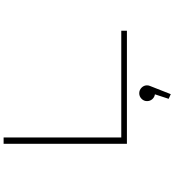

<svg xmlns="http://www.w3.org/2000/svg" viewBox="30 -770 989 1090"><g transform="rotate(-90 525.0 -225.5)"><path d="M289 -32H895V0H253V-700H289ZM585 114Q585 124.5 580.5 133.5L535 249L508.5 237L534 159Q517.5 156.5 506.5 144Q495.5 131.5 495.5 114Q495.5 96 508.8 83Q522 70 540 70Q558.5 70 571.8 83.2Q585 96.5 585 114Z"/></g></svg>

Font: League Mono Extended Thin
Style: Regular
Weight: 100
Width: 9
Designer: Tyler Finck
Foundry: The League of Moveable Type / Tyler Finck
Version: Version 2.210